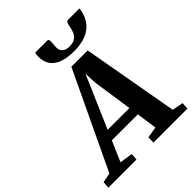

<svg xmlns="http://www.w3.org/2000/svg" viewBox="-342 -1132 1282 1282"><g transform="rotate(-45 299.0 -491.5)"><path d="M-76 0 -72 -48.5 -4 -62 320.5 -745.5H474.5L596 -63.5L674 -48.5L671 0H349.5L351.5 -48.5L430.5 -62L409.5 -207H164L101.5 -62.5L193.5 -48.5L189.5 0ZM194 -276.5H399.5L358 -558.5L354 -646.5L318.5 -563.5ZM330 -983Q338.5 -983 341 -976.5Q343.5 -970 343.5 -961Q343.5 -950 341.8 -933.5Q340 -917 340 -906Q340 -880.5 357.5 -865Q375 -849.5 407.5 -849.5Q444.5 -849.5 463.8 -864.5Q483 -879.5 491.2 -901.8Q499.5 -924 503 -946Q505.5 -959.5 510.2 -971.2Q515 -983 525.5 -983H633.5Q633.5 -979 633.2 -975Q633 -971 632 -966.5Q621.5 -914 593.8 -878.2Q566 -842.5 519.8 -824Q473.5 -805.5 406.5 -805.5Q343.5 -805.5 300.2 -821.2Q257 -837 234.5 -868.2Q212 -899.5 212 -944.5Q212 -953 212.5 -962.8Q213 -972.5 216.5 -983Z"/></g></svg>

Font: Merriweather 20pt ExtraBold
Style: Italic
Weight: 800
Italic angle: -7.8°
Version: Version 2.101